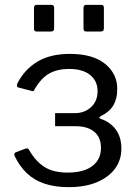

<svg xmlns="http://www.w3.org/2000/svg" viewBox="-20 -762 560 791"><path d="M203 -730V-647Q203 -638 199.5 -635Q196 -632 187 -632H134Q125 -632 122.5 -635Q120 -638 120 -645V-729Q120 -742 131 -742H192Q203 -742 203 -730ZM408 -730V-647Q408 -638 404.5 -635Q401 -632 391 -632H338Q330 -632 327 -635Q324 -638 324 -645V-729Q324 -742 335 -742H397Q408 -742 408 -730ZM263 9Q206 9 163 -5.5Q120 -20 90 -49Q60 -78 40 -120Q36 -131 46 -135L86 -150Q95 -153 100 -144Q127 -97 163.5 -74Q200 -51 258 -51Q325 -51 360.5 -78Q396 -105 396 -153Q396 -196 368.5 -219Q341 -242 292 -242H207V-296H289Q328 -296 355 -320.5Q382 -345 382 -387Q382 -428 351.5 -453Q321 -478 264 -478Q217 -478 183.5 -459.5Q150 -441 123 -395Q119 -384 112 -387L54 -402Q51 -404 50 -407Q49 -410 51 -417Q79 -474 132.5 -507Q186 -540 268 -540Q363 -540 413.5 -498.5Q464 -457 463 -394Q463 -355 447 -328Q431 -301 396 -284Q390 -281 389.5 -277.5Q389 -274 396 -272Q434 -259 457 -228.5Q480 -198 480 -149Q480 -103 454 -67.5Q428 -32 379.5 -11.5Q331 9 263 9Z"/></svg>

Font: Libre Franklin
Style: Regular
Weight: 400
Designer: Pablo Impallari, Rodrigo Fuenzalida, Nhung Nguyen
Foundry: Impallari Type
Version: Version 3.000